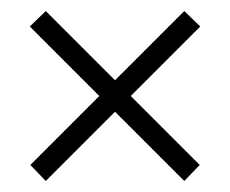

<svg xmlns="http://www.w3.org/2000/svg" viewBox="-20 -519 417 348"><path d="M63 -499 342 -220 314 -191 34 -471ZM343 -471 63 -191 35 -220 314 -499Z"/></svg>

Font: Phudu
Style: Bold
Weight: 700
Version: Version 1.005;gftools[0.9.23]